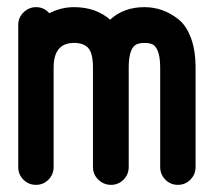

<svg xmlns="http://www.w3.org/2000/svg" viewBox="-20 -497 600 537"><path d="M31 -427Q31 -448 46 -462.5Q61 -477 81 -477Q103 -477 118 -460Q151 -477 187 -477Q248 -477 288 -442Q326 -477 384 -477Q409 -477 432.5 -469Q456 -461 478.5 -443.5Q501 -426 514 -391Q527 -356 527 -308V-30Q527 -9 512.5 5.5Q498 20 477.5 20Q457 20 442.5 5.5Q428 -9 428 -30V-308Q428 -352 413 -368Q405 -377 384 -377Q363 -377 354 -367Q340 -351 340 -308V-30Q340 -9 325.5 5.5Q311 20 290.5 20Q270 20 255 5.5Q240 -9 240 -30V-308Q240 -348 227 -362.5Q214 -377 187 -377Q130 -377 130 -308V-30Q130 -9 115.5 5.5Q101 20 80.5 20Q60 20 45.5 5.5Q31 -9 31 -30Z"/></svg>

Font: Brass Mono
Style: Bold
Weight: 700
Monospace: yes
Version: Version 1.100; ttfautohint (v1.8.3) -l 8 -r 50 -G 200 -x 14 